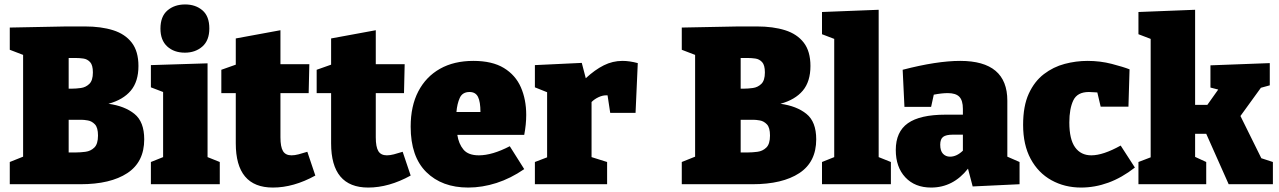

<svg xmlns="http://www.w3.org/2000/svg" viewBox="-20 -829 5756 864"><path d="M629 -202Q629 -100 553 -50Q477 0 342 0H24V-100L84 -124V-582L24 -605V-705L279 -710H362Q435 -710 489 -693Q543 -676 573 -637Q603 -598 603 -532Q603 -462 568.5 -421Q534 -380 468 -362Q541 -352 585 -316.5Q629 -281 629 -202ZM322 -568H289V-430H303Q322 -430 344 -433Q366 -436 382 -451.5Q398 -467 398 -503Q398 -536 385.5 -549.5Q373 -563 355.5 -565.5Q338 -568 322 -568ZM323 -143Q342 -143 365 -146Q388 -149 404.5 -165Q421 -181 421 -219Q421 -255 407 -269.5Q393 -284 375.5 -287Q358 -290 347 -290H289V-143Z M969 -100V0H659V-100L714 -122V-415L659 -436V-536L914 -544V-122ZM812 -592Q763 -592 732.5 -620Q702 -648 702 -700Q702 -755 733.5 -782Q765 -809 813 -809Q860 -809 891 -782.5Q922 -756 922 -701Q922 -647 890.5 -619.5Q859 -592 812 -592Z M1208 15Q1041 15 1041 -184V-410H976V-515L1041 -538V-656L1242 -693V-540H1372L1369 -410H1242V-211Q1242 -168 1253.5 -149Q1265 -130 1292 -130Q1306 -130 1323.5 -134.5Q1341 -139 1363 -146L1399 -39Q1301 15 1208 15Z M1637 15Q1470 15 1470 -184V-410H1405V-515L1470 -538V-656L1671 -693V-540H1801L1798 -410H1671V-211Q1671 -168 1682.5 -149Q1694 -130 1721 -130Q1735 -130 1752.5 -134.5Q1770 -139 1792 -146L1828 -39Q1730 15 1637 15Z M2087 15Q1969 15 1898.5 -54.5Q1828 -124 1828 -259Q1828 -352 1862.5 -418Q1897 -484 1960 -519.5Q2023 -555 2110 -555Q2195 -555 2247.5 -523Q2300 -491 2324 -436Q2348 -381 2348 -312Q2348 -269 2339 -222H2038Q2044 -182 2065.5 -156Q2087 -130 2135 -130Q2195 -130 2274 -171L2339 -68Q2278 -26 2214 -5.5Q2150 15 2087 15ZM2093 -415Q2061 -415 2049 -388.5Q2037 -362 2034 -325H2142Q2142 -371 2131 -393Q2120 -415 2093 -415Z M2387 0V-100L2442 -121V-414L2387 -436V-536L2598 -546L2616 -477Q2657 -515 2697 -535Q2737 -555 2781 -555Q2813 -555 2850 -545L2840 -321H2726L2714 -400Q2711 -400 2707 -400Q2691 -400 2673 -391.5Q2655 -383 2642 -370V-122L2712 -100V0Z M3653 -202Q3653 -100 3577 -50Q3501 0 3366 0H3048V-100L3108 -124V-582L3048 -605V-705L3303 -710H3386Q3459 -710 3513 -693Q3567 -676 3597 -637Q3627 -598 3627 -532Q3627 -462 3592.5 -421Q3558 -380 3492 -362Q3565 -352 3609 -316.5Q3653 -281 3653 -202ZM3346 -568H3313V-430H3327Q3346 -430 3368 -433Q3390 -436 3406 -451.5Q3422 -467 3422 -503Q3422 -536 3409.5 -549.5Q3397 -563 3379.5 -565.5Q3362 -568 3346 -568ZM3347 -143Q3366 -143 3389 -146Q3412 -149 3428.5 -165Q3445 -181 3445 -219Q3445 -255 3431 -269.5Q3417 -284 3399.5 -287Q3382 -290 3371 -290H3313V-143Z M3989 -100V0H3679V-100L3734 -122V-654L3679 -675V-775L3934 -785V-122Z M4357 10 4336 -70Q4269 15 4170 15Q4097 15 4054 -31Q4011 -77 4011 -154Q4011 -236 4065.5 -274.5Q4120 -313 4235 -313H4313V-339Q4313 -377 4297 -393.5Q4281 -410 4245 -410Q4218 -410 4182 -403L4170 -348H4050L4042 -515Q4196 -555 4301 -555Q4513 -555 4513 -376V-124L4568 -100V0ZM4211 -178Q4211 -150 4223.5 -137Q4236 -124 4255 -124Q4285 -124 4313 -151V-223H4268Q4237 -223 4224 -213Q4211 -203 4211 -178Z M4845 15Q4771 15 4711.5 -18Q4652 -51 4618 -114Q4584 -177 4584 -267Q4584 -352 4609.5 -407.5Q4635 -463 4677.5 -495.5Q4720 -528 4771 -541.5Q4822 -555 4874 -555Q4931 -555 4983 -541.5Q5035 -528 5063 -517L5058 -349H4933L4918 -413Q4911 -413 4900.5 -414Q4890 -415 4880 -415Q4828 -415 4810 -377.5Q4792 -340 4792 -278Q4792 -202 4818 -166Q4844 -130 4891 -130Q4944 -130 5023 -174L5087 -75Q5028 -29 4967.5 -7Q4907 15 4845 15Z M5103 0V-100L5158 -121V-654L5103 -675V-775L5358 -785V-357H5413L5462 -426L5427 -435V-535L5694 -545V-445L5654 -434L5562 -307L5656 -117L5708 -100V0H5509L5408 -227H5358V-123L5408 -100V0Z"/></svg>

Font: Bitter Black
Style: Regular
Weight: 900
Designer: Sol Matas, and Bitter project Authors
Foundry: Sol Matas
Version: Version 2.001